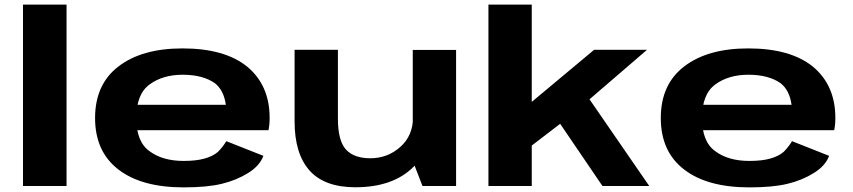

<svg xmlns="http://www.w3.org/2000/svg" viewBox="-20 -805 3692 831"><path d="M79.5 0H268V-785H79.5Z M775 6V-108.5Q683.5 -108.5 627.5 -150.5Q570 -191 570 -293.5Q570 -398 627.5 -439.5Q684.5 -481.5 770.5 -481.5Q858.5 -481.5 910.5 -444.5Q948.5 -414.5 957.5 -351.5H553V-241.5H1142Q1147 -265 1147 -294.5Q1147 -435.5 1050.5 -516Q953 -595.5 770 -595.5Q595 -595.5 493.5 -518Q391.5 -440.5 391.5 -294Q391.5 -148.5 493 -71Q593 6 775 6ZM775 -108.5V6Q877 6 940 -9.5Q1003 -24.5 1053.5 -56Q1104 -87 1120 -130.5L959.5 -194Q943.5 -167.5 923 -147.5Q901 -128.5 864.5 -118.5Q829 -108.5 775 -108.5Z M1808.5 0H1954V-589H1766.5V-108.5ZM1442.5 -589.5H1255V-280Q1255 -139.5 1319.8 -67Q1384.5 5.5 1518 5.5Q1682.5 5.5 1771 -84.2Q1859.5 -174 1859.5 -249L1767.5 -297Q1767.5 -218 1712.5 -169Q1657.5 -120 1582.5 -120Q1512 -120 1477.2 -158Q1442.5 -196 1442.5 -292Z M2401.5 -273.5 2587.5 0H2790L2527.5 -381ZM2094 0H2281.5V-175L2409.5 -273L2526 -370.5L2780.5 -589.5H2551.5L2281.5 -364V-785H2094Z M3223.5 6V-108.5Q3132 -108.5 3076 -150.5Q3018.5 -191 3018.5 -293.5Q3018.5 -398 3076 -439.5Q3133 -481.5 3219 -481.5Q3307 -481.5 3359 -444.5Q3397 -414.5 3406 -351.5H3001.5V-241.5H3590.5Q3595.5 -265 3595.5 -294.5Q3595.5 -435.5 3499 -516Q3401.5 -595.5 3218.5 -595.5Q3043.5 -595.5 2942 -518Q2840 -440.5 2840 -294Q2840 -148.5 2941.5 -71Q3041.5 6 3223.5 6ZM3223.5 -108.5V6Q3325.5 6 3388.5 -9.5Q3451.5 -24.5 3502 -56Q3552.5 -87 3568.5 -130.5L3408 -194Q3392 -167.5 3371.5 -147.5Q3349.5 -128.5 3313 -118.5Q3277.5 -108.5 3223.5 -108.5Z"/></svg>

Font: Anybody Expanded
Style: Bold
Weight: 700
Width: 7
Designer: Tyler Finck
Foundry: Etcetera Type Company
Version: Version 1.113;gftools[0.9.25]